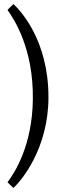

<svg xmlns="http://www.w3.org/2000/svg" viewBox="-20 -762 299 947"><path d="M219 -283C219 -567 77 -714 46 -742L17 -713C48 -669 146 -524 142 -270C139 -48 56 85 17 137L46 165C85 130 219 -29 219 -283Z"/></svg>

Font: Yrsa
Style: Regular
Weight: 400
Designer: Anna Giedrys (Yrsa+Rasa design), David Brezina (Yrsa art-direction, Rasa art-direction, design)
Foundry: Rosetta Type Foundry
Version: Version 1.001;PS 1.1;hotconv 1.0.88;makeotf.lib2.5.647800